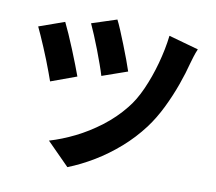

<svg xmlns="http://www.w3.org/2000/svg" viewBox="-89 -891 1177 1047"><g transform="rotate(10 500.0 -367.0)"><path d="M478 -787Q488 -768 502.5 -733.5Q517 -699 533 -658.5Q549 -618 563 -580.5Q577 -543 585 -518L445 -469Q438 -493 425 -529.5Q412 -566 397 -605.5Q382 -645 366.5 -681.5Q351 -718 340 -742ZM938 -703Q929 -682 922 -659.5Q915 -637 910 -619Q897 -567 873 -499.5Q849 -432 816 -364.5Q783 -297 742 -242Q690 -173 625.5 -116.5Q561 -60 490.5 -17.5Q420 25 349 53L225 -72Q293 -92 364 -127Q435 -162 502 -213Q569 -264 620 -328Q658 -374 689 -443.5Q720 -513 742 -593Q764 -673 773 -749ZM200 -725Q212 -701 228.5 -663.5Q245 -626 262 -584.5Q279 -543 293.5 -505.5Q308 -468 317 -443L175 -391Q168 -410 157.5 -439.5Q147 -469 133.5 -502.5Q120 -536 106 -569.5Q92 -603 79.5 -630.5Q67 -658 59 -675Z"/></g></svg>

Font: Noto Sans JP ExtraBold
Style: Regular
Weight: 800
Designer: Ryoko NISHIZUKA  (kana, bopomofo & ideographs); Paul D. Hunt (Latin, Greek & Cyrillic); Sandoll Communications , Soo-you
Foundry: Adobe
Version: Version 2.004-H2;hotconv 1.0.118;makeotfexe 2.5.65603